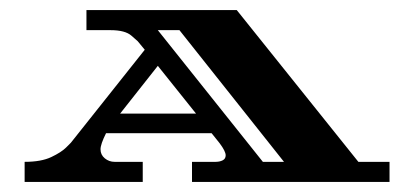

<svg xmlns="http://www.w3.org/2000/svg" viewBox="-20 -670 833 382"><path d="M29 -308V-348Q62 -348 82 -357.5Q102 -367 111.5 -376.5Q121 -386 121 -386L268 -571L254 -588Q254 -588 241.5 -599Q229 -610 200 -610H152V-650H451L693 -348H755V-308H362V-348H409Q417 -348 423 -351Q429 -354 429 -361Q429 -369 417 -385L401 -405H191Q180 -383 180 -373Q180 -362 188.5 -355Q197 -348 208 -348H264V-308ZM503 -348H545L337 -610H294ZM219 -444H370L294 -539Z"/></svg>

Font: Diplomata SC
Style: Regular
Weight: 400
Designer: Eduardo Rodriguez Tunni
Foundry: Eduardo Rodriguez Tunni
Version: Version 1.002; ttfautohint (v1.8.4.7-5d5b);gftools[0.9.23]